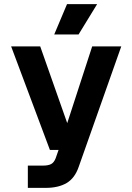

<svg xmlns="http://www.w3.org/2000/svg" viewBox="-20 -761 640 931"><path d="M115 150V42H188Q214 42 228 34.5Q242 27 250 6L264 -34H222L34 -536H175L306 -164L427 -536H568L362 47Q343 103 303 126.5Q263 150 202 150ZM243 -594 305 -741H451L361 -594Z"/></svg>

Font: Geist Mono
Style: Bold
Weight: 700
Monospace: yes
Designer: Basement.studio, Andrés Briganti, Mateo Zaragoza
Foundry: Basement.studio, Vercel, Andrés Briganti, Guido Ferreyra, Mateo Zaragoza
Version: Version 1.500; ttfautohint (v1.8.4.7-5d5b)